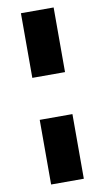

<svg xmlns="http://www.w3.org/2000/svg" viewBox="-97 -751 533 977"><g transform="rotate(-10 169.0 -262.5)"><path d="M85 -371V-705H254V-371ZM85 180V-154H254V180Z"/></g></svg>

Font: Nunito Sans 8pt Black
Style: Regular
Weight: 900
Version: Version 3.101;gftools[0.9.27]